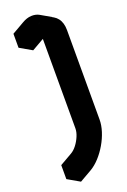

<svg xmlns="http://www.w3.org/2000/svg" viewBox="-211 -1017 856 1291"><g transform="rotate(-20 216.5 -371.0)"><path d="M130 210V110L217 60Q239 47 259 21.5Q279 -4 291 -33.5Q303 -63 303 -90V-730Q303 -770 277 -785Q251 -800 217 -780L130 -730V-830L217 -880Q262 -907 301.5 -901.5Q341 -896 365.5 -864.5Q390 -833 390 -780V-140Q390 -100 376 -56Q362 -12 337.5 30Q313 72 282 106Q251 140 217 160ZM277 -785Q303 -770 303 -730V-90Q303 -63 291 -33.5Q279 -4 259 21.5Q239 47 217 60L130 110L43 60L130 10Q153 -3 172.5 -28.5Q192 -54 204.5 -84Q217 -114 217 -140V-780Q217 -820 190 -835ZM130 110V210L43 160V60ZM338 -890Q314 -903 282.5 -901.5Q251 -900 217 -880L130 -830L43 -880L130 -930Q164 -950 195.5 -951.5Q227 -953 251 -940ZM130 -830V-730L43 -780V-880Z"/></g></svg>

Font: Nabla Normal
Style: Regular
Weight: 400
Designer: Arthur Reinders Folmer
Version: Version 1.000